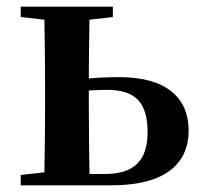

<svg xmlns="http://www.w3.org/2000/svg" viewBox="-20 -555 610 575"><path d="M248 -34C247 -91 246 -177 246 -235V-284C264 -285 281 -286 299 -286C382 -286 422 -252 422 -159C422 -71 378 -34 295 -34ZM318 -504V-535H42V-504L113 -496C114 -439 115 -356 115 -300V-235C115 -179 114 -96 113 -39L42 -31V0H314C480 0 545 -69 545 -164C545 -261 479 -324 338 -324C310 -324 278 -323 246 -320C246 -374 247 -445 248 -496Z"/></svg>

Font: Noto Serif CJK JP
Style: Bold
Weight: 700
Designer: Ryoko NISHIZUKA 西塚涼子 (kana & ideographs); Frank Grießhammer (Latin, Greek & Cyrillic); Wenlong ZHANG 张文龙 (bopomofo); San
Foundry: Adobe Systems Incorporated
Version: Version 1.000;PS 1;hotconv 16.6.53;makeotf.lib2.5.65590